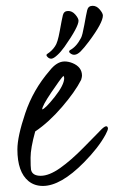

<svg xmlns="http://www.w3.org/2000/svg" viewBox="-20 -608 384 647"><path d="M215.8 -439Q237.3 -450.2 252.9 -480Q257.8 -488.8 264.2 -524.4Q270.5 -560.1 273.9 -574Q277.3 -587.9 291.3 -588.4Q305.2 -588.9 315.9 -576.2Q326.7 -563.5 326.7 -555.7Q326.7 -531.2 279.3 -467.8Q263.2 -446.3 251.5 -434.6Q231.4 -415 215.3 -429.7Q210.4 -434.6 215.8 -439ZM165.5 -452.1Q174.3 -463.9 181.4 -503.7Q188.5 -543.5 191.9 -557.1Q195.3 -570.8 209.2 -571Q223.1 -571.3 233.9 -558.8Q244.6 -546.4 244.6 -538.1Q244.6 -517.6 197.3 -450.2Q184.6 -432.6 173.8 -422.9Q161.1 -411.1 154.1 -410.4Q147 -409.7 141.6 -414.6Q132.8 -422.4 139.2 -426.3Q155.3 -436.5 165.5 -452.1ZM122.1 -239.3Q131.8 -240.7 164.1 -281.2Q196.3 -321.8 196.3 -344.7Q196.3 -348.1 193.8 -352.5Q184.1 -342.8 153.1 -296.9Q122.1 -251 122.1 -239.3ZM316.4 -166.5Q340.8 -192.9 343.8 -175.8Q343.8 -169.4 335.9 -154.8Q312 -110.4 262.7 -60.5Q184.6 18.6 124.5 18.6Q96.2 18.6 76.2 2.4Q38.6 -28.3 38.6 -104.5Q38.6 -147.9 65.2 -226.8Q91.8 -305.7 147 -369.6Q171.4 -400.9 197.8 -400.9Q210.4 -400.9 224.1 -395.5Q256.3 -382.3 256.3 -353Q256.3 -348.6 253.4 -338.9Q233.4 -299.3 189 -247.6Q144.5 -195.8 98.6 -165Q83 -108.4 83 -76.7Q83 -44.9 84.5 -36.1Q88.9 -15.6 117.2 -15.6Q145.5 -15.6 182.6 -41.7Q219.7 -67.9 261.7 -110.8Q303.7 -153.8 309.3 -159.2Q314.9 -164.6 316.4 -166.5Z"/></svg>

Font: Kristi
Style: Regular
Weight: 400
Italic angle: -15°
Version: Version 1.004